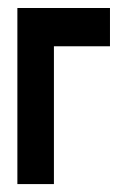

<svg xmlns="http://www.w3.org/2000/svg" viewBox="-20 -467 303 485"><path d="M23.9 -2V-446.8H257.8V-350.1H116.2V-2Z"/></svg>

Font: Fundamental  Brigade Condensed
Style: Regular
Weight: 400
Width: 3
Designer: Peter Wiegel, original typeface by Carl Albert Fahrenwaldt 1901
Foundry: Peter Wiegel
Version: Version 0.000 2012 initial release